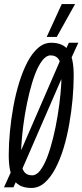

<svg xmlns="http://www.w3.org/2000/svg" viewBox="-27 -922 409 952"><path d="M361.3 -710 307.7 -592.6 305.1 -593.8 70 -53.2 66.8 -53.8 39.6 6.9H-7.3L46.3 -111.1L48.9 -109.9L282.4 -648L285.7 -647.4L314.4 -710ZM128.2 10Q69.9 10 43.1 -27.4Q16.3 -64.8 16.3 -153.1Q16.3 -207.8 22.2 -269.7Q28 -331.6 39.4 -394.1Q50.8 -456.7 68.3 -513.2Q85.8 -569.7 109 -614.1Q132.3 -658.5 161.8 -684.3Q191.3 -710 226.5 -710Q285.4 -710 311.9 -673.1Q338.4 -636.2 338.4 -547.5Q338.4 -492.8 332.9 -430.9Q327.3 -369 316.2 -306.2Q305.2 -243.3 288 -186.8Q270.8 -130.3 247.2 -85.9Q223.7 -41.5 194.1 -15.7Q164.6 10 128.2 10ZM132.3 -52.6Q153.8 -52.6 172.7 -77.4Q191.6 -102.1 207.7 -144.4Q223.8 -186.7 236.7 -239.6Q249.6 -292.4 258.8 -348.4Q268 -404.4 273 -456.9Q277.9 -509.3 277.9 -550.6Q277.9 -605.9 264.8 -626.6Q251.6 -647.4 223.7 -647.4Q202.5 -647.4 183.1 -622.6Q163.7 -597.9 147.6 -556.2Q131.6 -514.5 118.7 -462Q105.8 -409.5 96.5 -353.8Q87.3 -298.1 82.4 -245.3Q77.4 -192.5 77.4 -150.6Q77.4 -94.7 90.6 -73.7Q103.7 -52.6 132.3 -52.6ZM204.5 -738.8 279.1 -901.7H345.2L254.4 -738.8Z"/></svg>

Font: Georama ExtraCondensed Thin
Style: Italic
Weight: 100
Width: 2
Italic angle: -9°
Designer: Jean-Baptiste Levee
Foundry: Production Type
Version: Version 1.001